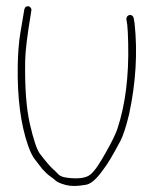

<svg xmlns="http://www.w3.org/2000/svg" viewBox="-20 -655 513 627"><path d="M72.9 -634.5C65.5 -635.3 61 -631.8 59.4 -624L46.4 -547C41.4 -517 38.6 -481.3 37.9 -440C36.2 -335.6 47.6 -248.6 71.9 -179C78.9 -159 86.4 -144 94.4 -134C102.4 -124 110.1 -114 117.4 -104C126.1 -94 134.6 -86 142.9 -80C151.2 -74 158.2 -68.8 162.7 -64.5C167.2 -60.2 177.7 -55.7 194.1 -51.1C210.5 -46.6 231.3 -46.5 256.5 -51C275.3 -52.4 294.3 -68.9 316.7 -100.6C329.5 -116.3 348.3 -147.7 373.2 -194.7C382.2 -211.9 391.7 -241 401.6 -282C423.6 -384.6 429.6 -483.2 419.6 -578L416.6 -596C415.9 -599.3 414.2 -602 411.6 -604C408.9 -606 406.1 -606.7 403.1 -606C396.1 -604.4 392.6 -599.8 392.6 -592L395.6 -574C396.9 -562.7 397.9 -542.7 398.6 -514C401.1 -405.6 389.3 -312.2 363.2 -233.9C357.6 -217.1 345.1 -191.5 325.6 -157C305.5 -121.4 290.2 -97.4 275.2 -85C260.9 -73.5 235.8 -70 200.1 -74.5C187 -76.1 177.8 -79.3 172.5 -84L157.4 -99C146.8 -107.5 131.1 -125.5 110.3 -152.9C100.3 -166.2 89.3 -198.9 77.4 -251C65.8 -301.7 60.8 -370.1 62.2 -456.2C62.7 -487.7 68.8 -538.3 80.4 -608L82.4 -621C83.1 -623.7 82.4 -626.5 80.4 -629.5C78.4 -632.5 75.9 -634.2 72.9 -634.5Z"/></svg>

Font: Proton
Style: SeBdCnd
Weight: 500
Version: Version 1.017